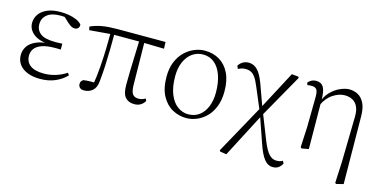

<svg xmlns="http://www.w3.org/2000/svg" viewBox="-71 -893 2919 1470"><g transform="rotate(15 1388.0 -158.5)"><path d="M239 14Q182 14 139.5 -3Q97 -20 74 -51.5Q51 -83 51 -125Q51 -164 72.5 -195.5Q94 -227 140 -246.5Q186 -266 259 -267V-259Q161 -262 116 -298Q71 -334 71 -385Q71 -422 92 -453Q113 -484 155.5 -503Q198 -522 262 -522Q295 -522 327 -516.5Q359 -511 386.5 -499.5Q414 -488 431 -469Q434 -450 423.5 -439Q413 -428 398 -428Q383 -428 372 -433.5Q361 -439 344 -453L289 -504L343 -502L347 -485Q322 -490 305 -492.5Q288 -495 268 -495Q198 -495 162.5 -466Q127 -437 127 -390Q127 -344 162 -316.5Q197 -289 282 -289Q293 -289 305.5 -289.5Q318 -290 336 -291V-244Q318 -245 309.5 -245Q301 -245 293 -245Q224 -245 185 -230Q146 -215 129.5 -191Q113 -167 113 -138Q113 -87 149.5 -60Q186 -33 258 -33Q305 -33 350.5 -47Q396 -61 435 -87L448 -70Q414 -33 361 -9.5Q308 14 239 14Z M587 12Q565 12 554 0.5Q543 -11 543 -27Q543 -41 548.5 -49Q554 -57 564 -63Q585 -66 610.5 -67Q636 -68 667 -67L644 -41Q657 -120 662.5 -194.5Q668 -269 670 -340.5Q672 -412 672 -482H702Q702 -415 701 -348Q700 -281 697 -215Q694 -149 687 -85Q683 -36 655.5 -12Q628 12 587 12ZM508 -444 502 -471Q546 -491 595.5 -499.5Q645 -508 713 -508H1096L1098 -455L917 -459H688ZM987 14Q941 14 915.5 -14.5Q890 -43 890 -112Q890 -161 891.5 -220.5Q893 -280 895.5 -346.5Q898 -413 900 -482H940L945 -120Q947 -70 962.5 -52.5Q978 -35 1006 -35Q1025 -35 1037.5 -39.5Q1050 -44 1062 -51L1070 -33Q1057 -11 1036.5 1.5Q1016 14 987 14Z M1398 14Q1340 14 1288.5 -14Q1237 -42 1204.5 -101.5Q1172 -161 1172 -254Q1172 -321 1192.5 -371Q1213 -421 1247.5 -454.5Q1282 -488 1323.5 -505Q1365 -522 1406 -522Q1471 -522 1521.5 -492Q1572 -462 1601 -403.5Q1630 -345 1630 -259Q1630 -189 1609.5 -137.5Q1589 -86 1555 -52.5Q1521 -19 1480 -2.5Q1439 14 1398 14ZM1405 -18Q1458 -18 1494.5 -46.5Q1531 -75 1550 -123.5Q1569 -172 1569 -232Q1569 -310 1549 -368Q1529 -426 1491 -458Q1453 -490 1400 -490Q1352 -490 1314.5 -463Q1277 -436 1256 -387.5Q1235 -339 1235 -276Q1235 -188 1259 -130.5Q1283 -73 1322 -45.5Q1361 -18 1405 -18Z M1717 194 1712 185 1931 -212 2094 -520 2146 -515 2152 -506 1953 -154 1768 202ZM2137 205Q2096 205 2067 168Q2038 131 2011 51L1940 -154H1934L1956 -180L2037 25Q2065 95 2091.5 122.5Q2118 150 2149 150Q2164 150 2176 147.5Q2188 145 2199 138L2210 157Q2199 179 2181 192Q2163 205 2137 205ZM1928 -185 1855 -358Q1837 -402 1820.5 -425.5Q1804 -449 1785.5 -458Q1767 -467 1742 -467Q1724 -467 1710 -462.5Q1696 -458 1684 -452L1674 -475Q1686 -495 1706.5 -507.5Q1727 -520 1754 -520Q1794 -520 1823.5 -489.5Q1853 -459 1879 -389L1944 -209H1952Z M2304 2 2312 -161 2315 -402Q2315 -442 2303.5 -457.5Q2292 -473 2264 -473Q2256 -473 2248 -472.5Q2240 -472 2231 -470L2224 -488Q2233 -500 2249.5 -509.5Q2266 -519 2289 -519Q2313 -519 2330 -507.5Q2347 -496 2356 -466.5Q2365 -437 2365 -381V-377L2368 0L2313 10ZM2630 198 2638 30 2645 -330Q2646 -379 2631.5 -409.5Q2617 -440 2590.5 -454.5Q2564 -469 2528 -469Q2483 -469 2435.5 -438Q2388 -407 2360 -345L2350 -356H2352Q2367 -412 2402 -449Q2437 -486 2478 -504Q2519 -522 2550 -522Q2588 -522 2619.5 -505Q2651 -488 2670.5 -448.5Q2690 -409 2690 -342L2695 190L2639 204Z"/></g></svg>

Font: Early Summer Mincho VF
Style: Regular
Weight: 250
Designer: GuiWonder
Version: Version 1.002